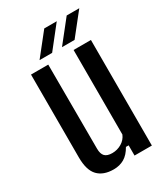

<svg xmlns="http://www.w3.org/2000/svg" viewBox="-191 -851 825 945"><g transform="rotate(-30 222.0 -378.0)"><path d="M169.5 8Q111.5 8 80.5 -24.2Q49.5 -56.5 49.5 -129.5V-600H147.5L148.5 -121.5Q148.5 -92 161.5 -78.5Q174.5 -65 203.5 -65Q232 -65 256.5 -79.5Q281 -94 291.5 -119.5V-600H390V0H291.5V-58H276Q256.5 -23 230.2 -7.5Q204 8 169.5 8ZM121.5 -640.5 219.5 -764H290.5L193 -640.5ZM249 -640.5 347 -764H418.5L320.5 -640.5Z"/></g></svg>

Font: Big Shoulders Text Thin SemiBold
Style: Regular
Weight: 600
Version: Version 2.002